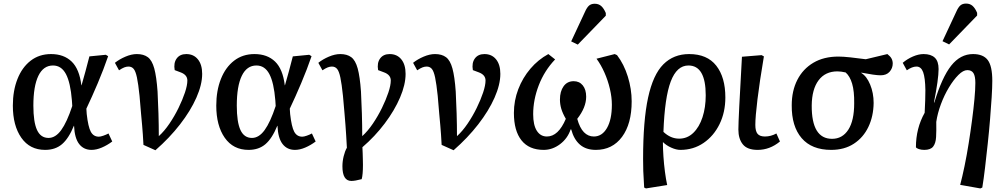

<svg xmlns="http://www.w3.org/2000/svg" viewBox="-20 -826 5610 1076"><path d="M233 14Q147 14 99.5 -54Q52 -122 52 -234Q52 -318 78 -383.5Q104 -449 152 -486Q200 -523 266 -523Q338 -523 381.5 -481Q425 -439 436 -348H437Q447 -382 458.5 -424.5Q470 -467 481 -510L573 -519L586 -511Q561 -438 528 -360Q495 -282 464 -217L466 -187Q474 -115 489 -87.5Q504 -60 534 -60Q543 -60 559 -65.5Q575 -71 588 -78L609 -33Q581 -12 550.5 1Q520 14 493 14Q449 14 423.5 -19Q398 -52 395 -121H394Q365 -50 327.5 -18Q290 14 233 14ZM252 -53Q291 -53 323 -97Q355 -141 385 -232L383 -263Q375 -363 349.5 -411Q324 -459 277 -459Q223 -459 195 -401Q167 -343 167 -234Q167 -142 187.5 -97.5Q208 -53 252 -53Z M851 16 784 -14Q782 -48 780.5 -72.5Q779 -97 776.5 -123.5Q774 -150 770.5 -189Q767 -228 762 -289Q755 -356 747.5 -391.5Q740 -427 729 -440Q718 -453 700 -453Q689 -453 677 -448.5Q665 -444 647 -432L624 -474Q649 -494 683 -508.5Q717 -523 747 -523Q785 -523 808.5 -505.5Q832 -488 844.5 -442.5Q857 -397 863 -313Q866 -258 868 -190.5Q870 -123 870 -63Q901 -91 929.5 -133Q958 -175 980.5 -221Q1003 -267 1016.5 -307.5Q1030 -348 1030 -375Q1030 -407 991 -421L959 -433Q952 -473 970 -498Q988 -523 1024 -523Q1065 -523 1089 -493.5Q1113 -464 1113 -412Q1113 -352 1080.5 -278.5Q1048 -205 989 -129Q930 -53 851 16Z M1373 14Q1287 14 1239.5 -54Q1192 -122 1192 -234Q1192 -318 1218 -383.5Q1244 -449 1292 -486Q1340 -523 1406 -523Q1478 -523 1521.5 -481Q1565 -439 1576 -348H1577Q1587 -382 1598.5 -424.5Q1610 -467 1621 -510L1713 -519L1726 -511Q1701 -438 1668 -360Q1635 -282 1604 -217L1606 -187Q1614 -115 1629 -87.5Q1644 -60 1674 -60Q1683 -60 1699 -65.5Q1715 -71 1728 -78L1749 -33Q1721 -12 1690.5 1Q1660 14 1633 14Q1589 14 1563.5 -19Q1538 -52 1535 -121H1534Q1505 -50 1467.5 -18Q1430 14 1373 14ZM1392 -53Q1431 -53 1463 -97Q1495 -141 1525 -232L1523 -263Q1515 -363 1489.5 -411Q1464 -459 1417 -459Q1363 -459 1335 -401Q1307 -343 1307 -234Q1307 -142 1327.5 -97.5Q1348 -53 1392 -53Z M1949 188Q1899 188 1899 106Q1899 78 1906 49.5Q1913 21 1924 2Q1922 -39 1920 -68Q1918 -97 1916 -126Q1914 -155 1910.5 -193Q1907 -231 1902 -289Q1895 -356 1887.5 -391.5Q1880 -427 1869 -440Q1858 -453 1840 -453Q1829 -453 1817 -448.5Q1805 -444 1787 -432L1764 -474Q1789 -494 1823 -508.5Q1857 -523 1887 -523Q1925 -523 1948.5 -505.5Q1972 -488 1984.5 -442.5Q1997 -397 2003 -313Q2006 -258 2008 -190.5Q2010 -123 2010 -63Q2041 -91 2069.5 -133Q2098 -175 2120.5 -221Q2143 -267 2156.5 -307.5Q2170 -348 2170 -375Q2170 -407 2131 -421L2099 -433Q2092 -473 2110 -498Q2128 -523 2164 -523Q2205 -523 2229 -493.5Q2253 -464 2253 -412Q2253 -352 2222 -279.5Q2191 -207 2136 -134Q2081 -61 2011 -1Q2012 13 2012.5 32.5Q2013 52 2013.5 70Q2014 88 2014 98Q2014 153 2007 178Q1970 188 1949 188Z M2522 16 2455 -14Q2453 -48 2451.5 -72.5Q2450 -97 2447.5 -123.5Q2445 -150 2441.5 -189Q2438 -228 2433 -289Q2426 -356 2418.5 -391.5Q2411 -427 2400 -440Q2389 -453 2371 -453Q2360 -453 2348 -448.5Q2336 -444 2318 -432L2295 -474Q2320 -494 2354 -508.5Q2388 -523 2418 -523Q2456 -523 2479.5 -505.5Q2503 -488 2515.5 -442.5Q2528 -397 2534 -313Q2537 -258 2539 -190.5Q2541 -123 2541 -63Q2572 -91 2600.5 -133Q2629 -175 2651.5 -221Q2674 -267 2687.5 -307.5Q2701 -348 2701 -375Q2701 -407 2662 -421L2630 -433Q2623 -473 2641 -498Q2659 -523 2695 -523Q2736 -523 2760 -493.5Q2784 -464 2784 -412Q2784 -352 2751.5 -278.5Q2719 -205 2660 -129Q2601 -53 2522 16Z M3027 14Q2945 14 2902.5 -39.5Q2860 -93 2860 -193Q2860 -262 2884.5 -326Q2909 -390 2952.5 -441Q2996 -492 3053 -523L3091 -493Q3031 -430 2999.5 -348.5Q2968 -267 2968 -186Q2968 -125 2988.5 -93Q3009 -61 3045 -61Q3109 -61 3151 -160Q3133 -191 3125.5 -216.5Q3118 -242 3118 -268Q3118 -314 3138.5 -342.5Q3159 -371 3195 -371Q3227 -371 3246 -347.5Q3265 -324 3265 -284Q3265 -224 3215 -160Q3229 -109 3252.5 -85Q3276 -61 3308 -61Q3354 -61 3381.5 -108.5Q3409 -156 3409 -239Q3409 -281 3398 -328Q3387 -375 3367.5 -419Q3348 -463 3323 -497L3425 -523L3438 -517Q3477 -466 3498.5 -396.5Q3520 -327 3520 -258Q3520 -132 3466 -59Q3412 14 3319 14Q3264 14 3230 -15.5Q3196 -45 3181 -101H3178Q3161 -50 3118.5 -18Q3076 14 3027 14ZM3218 -576 3181 -594 3258 -759Q3269 -784 3281 -794.5Q3293 -805 3313 -805Q3335 -805 3349.5 -792Q3364 -779 3375 -753V-738Z M3600 230 3590 225Q3586 166 3585 132Q3584 98 3584 65Q3584 -150 3612 -279Q3640 -408 3697.5 -465.5Q3755 -523 3842 -523Q3943 -523 3994 -458Q4045 -393 4045 -280Q4045 -197 4012.5 -130.5Q3980 -64 3923 -25Q3866 14 3793 14Q3770 14 3742 1.5Q3714 -11 3696 -29H3695Q3695 7 3698 51Q3701 95 3706.5 137Q3712 179 3719 211ZM3786 -49Q3832 -49 3865.5 -81.5Q3899 -114 3917 -169Q3935 -224 3935 -292Q3935 -459 3838 -459Q3773 -459 3739 -369.5Q3705 -280 3698 -87Q3738 -49 3786 -49Z M4226 14Q4168 14 4143 -17Q4118 -48 4118 -100Q4118 -131 4123 -230.5Q4128 -330 4138 -508L4248 -517L4261 -510Q4237 -368 4225 -269.5Q4213 -171 4213 -126Q4213 -91 4225.5 -76Q4238 -61 4267 -61Q4300 -61 4331 -78L4351 -33Q4294 14 4226 14Z M4638 14Q4529 14 4472.5 -52Q4416 -118 4417 -236Q4417 -317 4448.5 -378.5Q4480 -440 4538.5 -474.5Q4597 -509 4679 -509Q4704 -509 4746 -504.5Q4788 -500 4832 -494L4953 -523Q4970 -510 4976.5 -497.5Q4983 -485 4983 -470Q4983 -444 4965.5 -424Q4948 -404 4915 -404Q4898 -404 4871 -408Q4844 -412 4807 -419V-417Q4837 -399 4856.5 -352Q4876 -305 4876 -249Q4875 -174 4846.5 -114.5Q4818 -55 4765 -20.5Q4712 14 4638 14ZM4643 -48Q4701 -48 4734 -99Q4767 -150 4767 -247Q4768 -315 4755.5 -357Q4743 -399 4719 -420Q4707 -423 4694.5 -424.5Q4682 -426 4673 -426Q4605 -426 4567.5 -376Q4530 -326 4529 -235Q4528 -48 4643 -48Z M5474 230 5361 210Q5373 165 5385.5 104.5Q5398 44 5408.5 -22Q5419 -88 5427.5 -152.5Q5436 -217 5441 -271Q5446 -325 5446 -361Q5446 -399 5435.5 -416Q5425 -433 5401 -433Q5378 -433 5351 -406Q5324 -379 5298 -336Q5272 -293 5253 -242Q5234 -191 5227 -143Q5228 -93 5226 -58Q5224 -23 5209.5 -4.5Q5195 14 5160 14Q5143 14 5129.5 9.5Q5116 5 5113 -1Q5113 -107 5162 -194Q5164 -233 5165 -263.5Q5166 -294 5166 -321Q5165 -390 5153.5 -421.5Q5142 -453 5116 -453Q5092 -453 5062 -432L5039 -474Q5065 -496 5096.5 -509.5Q5128 -523 5156 -523Q5197 -523 5218.5 -503Q5240 -483 5240 -439Q5240 -383 5214 -252L5216 -251Q5259 -393 5310.5 -458Q5362 -523 5433 -523Q5490 -523 5515.5 -489.5Q5541 -456 5541 -373Q5541 -337 5537.5 -281Q5534 -225 5528.5 -158Q5523 -91 5515.5 -21Q5508 49 5500.5 112.5Q5493 176 5485 225ZM5299 -577 5262 -595 5339 -760Q5350 -785 5362 -795.5Q5374 -806 5394 -806Q5416 -806 5430.5 -793Q5445 -780 5456 -754V-739Z"/></svg>

Font: Literata 12pt Medium
Style: Italic
Weight: 500
Italic angle: -2°
Designer: Latin by Veronika Burian and Jose Scaglione. Greek by Irene Vlachou. Cyrillic by Vera Evstafieva
Foundry: TypeTogether
Version: Version 3.002